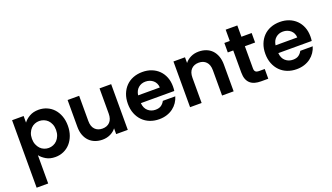

<svg xmlns="http://www.w3.org/2000/svg" viewBox="-80 -1307 3781 2187"><g transform="rotate(-20 1811.0 -213.5)"><path d="M209 -474Q234 -509 280.5 -536Q327 -563 392 -563Q445 -563 491.5 -543Q538 -523 572 -486Q606 -449 625.5 -396.5Q645 -344 645 -279Q645 -214 625.5 -161Q606 -108 572 -70Q538 -32 491.5 -11.5Q445 9 392 9Q326 9 280.5 -18Q235 -45 209 -79V264H69V-554H209ZM502 -279Q502 -318 489.5 -348.5Q477 -379 457 -399Q437 -419 410 -429.5Q383 -440 355 -440Q327 -440 300.5 -429.5Q274 -419 254 -398Q234 -377 221.5 -346.5Q209 -316 209 -277Q209 -238 221.5 -207.5Q234 -177 254 -156Q274 -135 300.5 -124.5Q327 -114 355 -114Q383 -114 410 -125Q437 -136 457 -157Q477 -178 489.5 -209Q502 -240 502 -279Z M1270 0H1129V-70Q1103 -35 1059.5 -14Q1016 7 964 7Q916 7 875 -8.5Q834 -24 804.5 -54Q775 -84 758.5 -128Q742 -172 742 -229V-554H882V-249Q882 -182 915.5 -147Q949 -112 1005 -112Q1062 -112 1095.5 -147Q1129 -182 1129 -249V-554H1270Z M1646 -448Q1595 -448 1559 -417Q1523 -386 1515 -329H1778Q1777 -356 1766.5 -378Q1756 -400 1738 -415.5Q1720 -431 1696.5 -439.5Q1673 -448 1646 -448ZM1909 -174Q1898 -136 1875.5 -102.5Q1853 -69 1820 -44Q1787 -19 1744 -5Q1701 9 1650 9Q1590 9 1539 -11Q1488 -31 1451 -68.5Q1414 -106 1393 -159Q1372 -212 1372 -277Q1372 -343 1392.5 -395.5Q1413 -448 1449.5 -485.5Q1486 -523 1537 -543Q1588 -563 1650 -563Q1710 -563 1760 -543.5Q1810 -524 1846.5 -488Q1883 -452 1903 -401.5Q1923 -351 1923 -289Q1923 -275 1922 -262Q1921 -249 1919 -235H1514Q1519 -173 1556.5 -140Q1594 -107 1647 -107Q1692 -107 1718 -126.5Q1744 -146 1758 -174Z M2413 -306Q2413 -373 2379.5 -408Q2346 -443 2290 -443Q2233 -443 2199 -408Q2165 -373 2165 -306V0H2025V-554H2165V-485Q2192 -520 2235 -541Q2278 -562 2332 -562Q2380 -562 2421 -546.5Q2462 -531 2491 -501Q2520 -471 2536.5 -426.5Q2553 -382 2553 -325V0H2413Z M2708 -439H2642V-554H2708V-691H2849V-554H2973V-439H2849V-171Q2849 -143 2862 -130.5Q2875 -118 2908 -118H2973V0H2885Q2845 0 2812.5 -9Q2780 -18 2756.5 -38.5Q2733 -59 2720.5 -91.5Q2708 -124 2708 -172Z M3312 -448Q3261 -448 3225 -417Q3189 -386 3181 -329H3444Q3443 -356 3432.5 -378Q3422 -400 3404 -415.5Q3386 -431 3362.5 -439.5Q3339 -448 3312 -448ZM3575 -174Q3564 -136 3541.5 -102.5Q3519 -69 3486 -44Q3453 -19 3410 -5Q3367 9 3316 9Q3256 9 3205 -11Q3154 -31 3117 -68.5Q3080 -106 3059 -159Q3038 -212 3038 -277Q3038 -343 3058.5 -395.5Q3079 -448 3115.5 -485.5Q3152 -523 3203 -543Q3254 -563 3316 -563Q3376 -563 3426 -543.5Q3476 -524 3512.5 -488Q3549 -452 3569 -401.5Q3589 -351 3589 -289Q3589 -275 3588 -262Q3587 -249 3585 -235H3180Q3185 -173 3222.5 -140Q3260 -107 3313 -107Q3358 -107 3384 -126.5Q3410 -146 3424 -174Z"/></g></svg>

Font: Poppins SemiBold
Style: Regular
Weight: 600
Designer: Ninad Kale (Devanagari), Jonny Pinhorn (Latin)
Foundry: Indian Type Foundry
Version: Version 3.002 2017